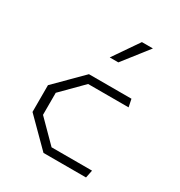

<svg xmlns="http://www.w3.org/2000/svg" viewBox="-185 -927 991 1056"><g transform="rotate(30 310.0 -399.0)"><path d="M245 0H515L525 -49H268L138 -180V-320L268 -451H525L515 -500H245L80 -335V-165ZM298 -637 409 -798.5H479L352.5 -637Z"/></g></svg>

Font: Monaspace Krypton ExtraLight
Style: Regular
Weight: 200
Designer: Riley Cran & the Lettermatic Team
Foundry: Lettermatic
Version: Version 1.101 (Monaspace Krypton)